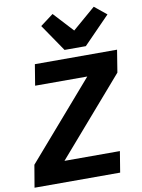

<svg xmlns="http://www.w3.org/2000/svg" viewBox="-102 -1033 816 1102"><g transform="rotate(-10 306.0 -482.0)"><path d="M507 0H8L30 -130L417 -576H113L133 -698H612L591 -568L204 -122H527ZM315 -749 207 -907 283 -964 389 -849 523 -964 593 -907 439 -749Z"/></g></svg>

Font: iA Writer Mono V
Style: Regular
Weight: 400
Italic angle: -9.5°
Designer: Mike Abbink, Paul van der Laan, Pieter van Rosmalen
Foundry: Bold Monday
Version: Version 2.000